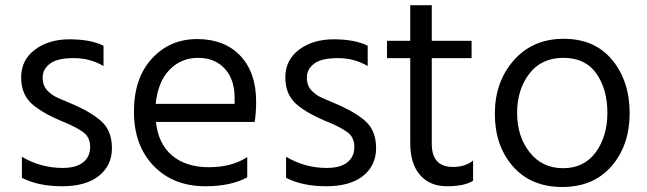

<svg xmlns="http://www.w3.org/2000/svg" viewBox="-20 -705 2554 758"><path d="M388.7 -524.4V-444.3Q335.9 -475.6 271 -475.6Q206.1 -475.6 177.2 -453.6Q148.4 -431.6 148.4 -399.4Q148.4 -367.2 166.5 -348.1Q184.6 -329.1 208 -318.8Q231.4 -308.6 256.8 -297.9Q338.9 -263.7 380.4 -226.1Q421.9 -188.5 421.9 -120.1Q421.9 -51.8 370.6 -10.7Q319.3 30.3 225.1 30.3Q130.9 30.3 66.4 -2.9V-85.9Q141.6 -42 226.6 -42Q280.3 -42 308.1 -64Q335.9 -85.9 335.9 -125Q335.9 -164.1 307.1 -184.1Q278.3 -204.1 238.3 -220.7Q150.4 -255.9 106.9 -293.9Q63.5 -332 63.5 -399.9Q63.5 -467.8 117.7 -508.8Q171.9 -549.8 254.9 -549.8Q337.9 -549.8 388.7 -524.4Z M991.2 -303.7Q991.2 -258.8 985.4 -223.6H595.7Q604.5 -137.7 659.2 -91.3Q713.9 -44.9 804.7 -44.9Q895.5 -44.9 956.1 -85V-4.9Q891.6 30.3 791 30.3Q664.1 30.3 586.4 -50.3Q508.8 -130.9 508.8 -263.7Q508.8 -396.5 579.6 -473.6Q650.4 -550.8 758.3 -550.8Q866.2 -550.8 928.7 -484.9Q991.2 -418.9 991.2 -303.7ZM594.7 -294.9H906.2V-319.3Q906.2 -391.6 867.2 -434.1Q828.1 -476.6 761.7 -476.6Q695.3 -476.6 649.4 -429.7Q603.5 -382.8 594.7 -294.9Z M1431.6 -524.4V-444.3Q1378.9 -475.6 1314 -475.6Q1249 -475.6 1220.2 -453.6Q1191.4 -431.6 1191.4 -399.4Q1191.4 -367.2 1209.5 -348.1Q1227.5 -329.1 1251 -318.8Q1274.4 -308.6 1299.8 -297.9Q1381.8 -263.7 1423.3 -226.1Q1464.8 -188.5 1464.8 -120.1Q1464.8 -51.8 1413.6 -10.7Q1362.3 30.3 1268.1 30.3Q1173.8 30.3 1109.4 -2.9V-85.9Q1184.6 -42 1269.5 -42Q1323.2 -42 1351.1 -64Q1378.9 -85.9 1378.9 -125Q1378.9 -164.1 1350.1 -184.1Q1321.3 -204.1 1281.2 -220.7Q1193.4 -255.9 1149.9 -293.9Q1106.4 -332 1106.4 -399.9Q1106.4 -467.8 1160.6 -508.8Q1214.8 -549.8 1297.9 -549.8Q1380.9 -549.8 1431.6 -524.4Z M1507.8 -475.6V-543.9H1599.6V-684.6H1684.6V-543.9H1841.8V-475.6H1684.6V-137.7Q1684.6 -45.9 1767.6 -45.9Q1817.4 -45.9 1847.7 -71.3V8.8Q1812.5 30.3 1744.6 30.3Q1676.8 30.3 1638.2 -14.2Q1599.6 -58.6 1599.6 -140.6V-475.6Z M2004.9 -48.3Q1933.6 -129.9 1933.6 -255.9Q1933.6 -381.8 2008.3 -466.8Q2083 -551.8 2205.6 -551.8Q2328.1 -551.8 2397 -468.3Q2465.8 -384.8 2465.8 -258.3Q2465.8 -131.8 2394.5 -49.3Q2323.2 33.2 2199.7 33.2Q2076.2 33.2 2004.9 -48.3ZM2069.3 -413.6Q2021.5 -350.6 2021.5 -258.8Q2021.5 -167 2070.8 -104Q2120.1 -41 2203.1 -41Q2286.1 -41 2332 -104Q2377.9 -167 2377.9 -259.8Q2377.9 -352.5 2334.5 -414.6Q2291 -476.6 2204.1 -476.6Q2117.2 -476.6 2069.3 -413.6Z"/></svg>

Font: GenEi M Gothic v2 Regular
Style: Regular
Weight: 400
Version: Version 2.0